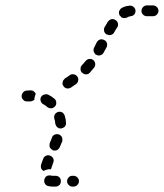

<svg xmlns="http://www.w3.org/2000/svg" viewBox="-20 -581 606 710"><path d="M185 109H175Q166 109 158 107Q150 105 146 98Q142 91 144 83Q145 79 147 76Q149 72 153 70Q156 68 160 68Q164 67 168 68Q171 69 175 69H185Q193 69 199 74Q205 80 205 87Q205 88 205 89Q205 90 205 90Q205 98 199 104Q193 109 185 109ZM266 103Q272 97 272 89Q272 81 266 75Q260 69 252 69H248Q239 69 234 75Q228 81 228 89Q228 97 234 103Q239 109 248 109H252Q260 109 266 103ZM140 6Q141 2 144 -1Q147 -4 150 -5Q154 -7 158 -7Q162 -7 166 -5Q173 -2 177 5Q180 13 177 20Q173 32 170 40Q170 42 169 43Q168 44 168 45Q163 45 158 45Q149 47 141 51Q141 51 141 51Q135 48 132 41Q130 35 132 28Q135 18 140 6ZM163 -44Q163 -48 164 -52Q169 -63 172 -72Q173 -76 176 -79Q179 -82 182 -83Q186 -85 190 -85Q194 -85 198 -84Q205 -81 209 -74Q212 -66 210 -58Q206 -49 201 -37Q198 -30 191 -26Q184 -23 176 -25Q175 -26 174 -26Q174 -27 174 -27Q170 -28 168 -31Q166 -33 164 -37Q163 -40 163 -44ZM183 -135Q182 -138 181 -141Q180 -145 180 -149Q181 -153 182 -157Q184 -160 187 -163Q190 -165 194 -167Q198 -168 202 -168Q206 -167 209 -166Q213 -164 215 -161Q218 -158 219 -154Q220 -151 221 -147Q224 -137 224 -126Q225 -122 223 -119Q222 -115 219 -112Q216 -109 212 -108Q209 -106 205 -106Q204 -106 204 -106Q204 -106 203 -106Q200 -107 197 -107Q191 -110 188 -115Q185 -120 184 -126Q184 -131 183 -135ZM141 -195Q134 -198 131 -206Q128 -214 131 -221Q135 -229 143 -231Q151 -234 158 -231Q171 -225 181 -216Q188 -210 188 -202Q189 -194 183 -187Q183 -187 183 -187Q183 -187 182 -186Q178 -184 174 -181Q169 -180 164 -181Q159 -182 155 -185Q149 -191 141 -195ZM92 -206Q90 -205 88 -206Q84 -206 79 -206Q71 -206 66 -212Q60 -217 60 -225Q60 -233 65 -239Q71 -246 79 -246Q86 -246 92 -247Q96 -247 100 -246Q103 -245 106 -242Q108 -240 110 -238Q112 -236 112 -233Q112 -232 111 -231Q108 -223 107 -215Q107 -214 107 -212Q105 -210 102 -209Q100 -208 97 -207Q95 -206 92 -206ZM215 -285Q217 -288 220 -291Q229 -296 238 -303Q245 -308 253 -306Q261 -305 266 -298Q271 -291 269 -283Q268 -275 261 -270Q251 -263 242 -257Q235 -253 227 -254Q219 -256 215 -262Q214 -265 212 -267Q211 -269 211 -272Q211 -275 212 -278Q212 -282 215 -285ZM296 -355Q302 -362 310 -363Q318 -364 325 -359Q331 -354 332 -346Q333 -337 328 -331Q320 -321 312 -312Q307 -306 298 -306Q290 -306 284 -312Q284 -312 284 -312Q284 -312 284 -312Q282 -313 281 -315Q277 -321 278 -328Q278 -335 283 -340Q290 -347 296 -355ZM338 -425Q342 -432 350 -435Q358 -437 365 -433Q373 -430 375 -422Q378 -414 374 -406Q368 -395 363 -386Q359 -379 352 -377Q344 -374 337 -378Q335 -379 333 -380Q328 -385 326 -392Q325 -399 328 -405Q333 -414 338 -425ZM379 -501Q382 -504 385 -507Q388 -509 392 -510Q396 -511 400 -510Q404 -509 407 -507Q414 -503 416 -495Q418 -486 413 -479Q408 -472 402 -461Q399 -455 391 -452Q384 -450 377 -453Q376 -453 375 -453Q375 -454 374 -454Q367 -458 365 -466Q363 -474 367 -481Q374 -492 379 -501ZM420 -533Q419 -537 421 -540Q422 -544 425 -547Q427 -550 431 -552Q444 -559 459 -560Q467 -561 473 -556Q480 -551 481 -543Q482 -535 477 -528Q472 -522 463 -521Q456 -520 449 -516Q444 -514 439 -514Q434 -514 429 -517Q426 -521 423 -524Q422 -524 422 -524Q422 -525 422 -525Q420 -529 420 -533ZM523 -561H546Q554 -561 560 -555Q566 -549 566 -541Q566 -533 560 -527Q554 -521 546 -521H523Q516 -521 510 -526Q504 -531 503 -539Q504 -541 503 -542Q504 -550 510 -556Q516 -561 523 -561Z"/></svg>

Font: FRB American Cursive Dashed
Style: Bold Italic
Weight: 700
Italic angle: -25°
Version: Version 2.0;Modular Font Editor K font №1